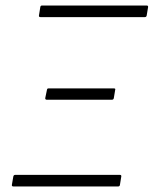

<svg xmlns="http://www.w3.org/2000/svg" viewBox="-20 -675 556 695"><path d="M29 0Q22 0 23 -6L28 -35Q29 -42 35 -42H414Q420 -42 419 -36L414 -5Q413 0 407 0ZM149 -314Q147 -314 145 -315.5Q143 -317 144 -321L150 -350Q151 -355 155 -355H392Q399 -355 397 -350L392 -320Q391 -314 385 -314ZM127 -613Q120 -613 121 -619L126 -650Q127 -655 132 -655H511Q517 -655 516 -649L511 -619Q510 -613 504 -613Z"/></svg>

Font: Sofia Sans Semi Condensed ExtraLight
Style: Italic
Weight: 250
Italic angle: -9°
Version: Version 4.100